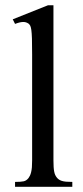

<svg xmlns="http://www.w3.org/2000/svg" viewBox="-20 -715 318 735"><path d="M37.6 0V-18.6Q60.1 -18.6 70.8 -21Q81.5 -23.4 89.4 -33.7Q92.3 -37.6 94.7 -42.7Q97.2 -47.9 99.1 -55.7Q101.1 -63.5 102.1 -74.5Q103 -85.4 103 -101.1V-506.8Q103 -544.9 102.3 -566.9Q101.6 -588.9 99.9 -600.6Q98.1 -612.3 95.7 -616.7Q93.3 -621.1 89.4 -624.5Q85 -627.4 80.1 -629.2Q75.2 -630.9 69.3 -630.9Q63.5 -630.9 55.7 -629.2Q47.9 -627.4 37.6 -623.5L28.8 -641.1L163.6 -694.8H184.6V-101.1Q184.6 -86.4 185.3 -75.9Q186 -65.4 187.5 -57.9Q189 -50.3 191.4 -45.2Q193.8 -40 197.3 -35.6Q200.7 -31.2 205.1 -28.1Q209.5 -24.9 216.1 -22.7Q222.7 -20.5 232.7 -19.5Q242.7 -18.6 256.8 -18.6V0Z"/></svg>

Font: Doulos SIL Viet
Style: Regular
Weight: 400
Designer: Walt Agee, Victor Gaultney, Peter Martin, Debbi Hosken, Becca Hirsbrunner
Foundry: SIL International
Version: Version 5.000